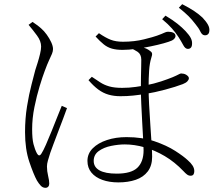

<svg xmlns="http://www.w3.org/2000/svg" viewBox="-20 -844 1040 920"><path d="M835 -667Q822 -687 804 -707.5Q786 -728 757 -752L773 -769Q808 -748 830.5 -730Q853 -712 869 -695Q887 -676 894.5 -661Q902 -646 900 -630Q899 -619 893 -614Q887 -609 878 -610Q867 -611 858 -628Q849 -645 835 -667ZM916 -729Q900 -750 883 -767Q866 -784 837 -807L853 -824Q888 -806 910.5 -791Q933 -776 950 -760Q968 -741 976.5 -725.5Q985 -710 983 -695Q982 -684 975.5 -679Q969 -674 960 -675Q948 -676 940 -693Q932 -710 916 -729ZM454 -685Q486 -663 510.5 -653.5Q535 -644 569 -644Q624 -644 670 -655.5Q716 -667 732 -673Q757 -682 767 -687Q777 -692 785 -692Q801 -692 811 -687Q821 -682 821 -671Q821 -666 816.5 -660Q812 -654 804 -650Q791 -644 764 -636.5Q737 -629 703 -622Q669 -615 633 -610Q597 -605 567 -605Q538 -605 516.5 -611Q495 -617 477 -631.5Q459 -646 438 -669ZM420 -476Q441 -462 460 -449.5Q479 -437 503.5 -430Q528 -423 565 -423Q599 -423 630 -427.5Q661 -432 678 -435Q719 -443 752 -454Q785 -465 807 -474Q828 -483 836 -487.5Q844 -492 848 -492Q854 -492 860.5 -490.5Q867 -489 872.5 -485.5Q878 -482 881.5 -478Q885 -474 885 -469Q885 -462 878 -454.5Q871 -447 856 -441Q822 -428 771.5 -414.5Q721 -401 677 -394Q646 -389 617.5 -386Q589 -383 557 -383Q526 -383 500 -390.5Q474 -398 451 -415Q428 -432 404 -460ZM606 -612 635 -625Q650 -622 661 -618.5Q672 -615 681 -611Q690 -607 699 -600Q707 -595 708.5 -588Q710 -581 705 -567Q697 -542 694.5 -505.5Q692 -469 692 -422Q692 -390 694.5 -342Q697 -294 700.5 -244Q704 -194 706.5 -153Q709 -112 709 -93Q709 -50 688 -22.5Q667 5 630.5 17.5Q594 30 547 30Q504 30 470.5 18Q437 6 418 -17Q399 -40 399 -73Q399 -108 424.5 -133.5Q450 -159 492.5 -173Q535 -187 586 -187Q662 -187 720.5 -167Q779 -147 819.5 -121Q860 -95 880 -76Q894 -64 902.5 -51Q911 -38 911 -24Q911 -14 907 -8Q903 -2 893 -2Q884 -2 876 -8Q868 -14 859 -24Q817 -68 769.5 -96Q722 -124 673 -138Q624 -152 578 -152Q548 -152 513 -145Q478 -138 453.5 -120.5Q429 -103 429 -73Q429 -43 457 -27.5Q485 -12 539 -12Q609 -12 638.5 -40.5Q668 -69 668 -124Q668 -139 666 -175Q664 -211 661.5 -256Q659 -301 657 -345.5Q655 -390 655 -423Q655 -449 655.5 -475Q656 -501 656.5 -523Q657 -545 657 -558Q657 -584 639 -596Q621 -608 606 -612ZM117 -725 136 -739Q146 -732 156.5 -724.5Q167 -717 177 -708Q191 -696 204 -678Q217 -660 225.5 -641.5Q234 -623 234 -609Q234 -598 229 -586Q224 -574 215 -555Q206 -536 194 -503Q184 -477 170 -431Q156 -385 145 -331Q134 -277 134 -225Q134 -179 140.5 -153.5Q147 -128 157 -109Q162 -100 167.5 -99.5Q173 -99 179 -109Q187 -121 200 -150.5Q213 -180 227.5 -216Q242 -252 255 -285Q268 -318 276 -337L301 -326Q294 -306 282.5 -275.5Q271 -245 258.5 -212.5Q246 -180 236 -153Q226 -126 221 -112Q214 -90 209.5 -74.5Q205 -59 205 -46Q205 -24 210.5 -1.5Q216 21 216 36Q216 45 211 50.5Q206 56 198 56Q185 56 175.5 46Q166 36 157 21Q141 -8 120.5 -68.5Q100 -129 100 -211Q100 -276 109.5 -334.5Q119 -393 131 -438.5Q143 -484 149 -508Q154 -523 160.5 -544Q167 -565 172 -586Q177 -607 177 -621Q177 -647 157.5 -673.5Q138 -700 117 -725Z"/></svg>

Font: Noto Serif SC
Style: Regular
Weight: 200
Designer: Ryoko NISHIZUKA 西塚涼子 (kana & ideographs); Frank Grießhammer (Latin, Greek & Cyrillic); Wenlong ZHANG 张文龙 (bopomofo); San
Foundry: Adobe
Version: Version 2.001;hotconv 1.1.0;makeotfexe 2.6.0